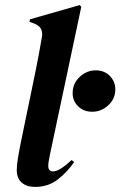

<svg xmlns="http://www.w3.org/2000/svg" viewBox="-20 -721 474 756"><path d="M118 15Q85 15 65.5 -2Q46 -19 46 -51Q46 -69 50 -94.5Q54 -120 62 -160L119 -436Q127 -474 132.5 -505Q138 -536 145 -575Q152 -615 113 -629L96 -635L98 -645L294 -701L300 -694L177 -114Q174 -99 172 -87.5Q170 -76 170 -68Q170 -46 189 -46Q214 -46 262 -91L272 -83Q247 -46 209 -15.5Q171 15 118 15ZM343 -281Q309 -281 287.5 -302.5Q266 -324 266 -354Q266 -392 293.5 -418Q321 -444 357 -444Q391 -444 412.5 -422Q434 -400 434 -369Q434 -332 406.5 -306.5Q379 -281 343 -281Z"/></svg>

Font: DeepMind Serif Display
Style: Italic
Weight: 400
Italic angle: -12°
Designer: Frank Grießhammer / Modifications: Colophon Foundry
Foundry: Colophon Foundry
Version: Version 5.003; ttfautohint (v1.8.2)